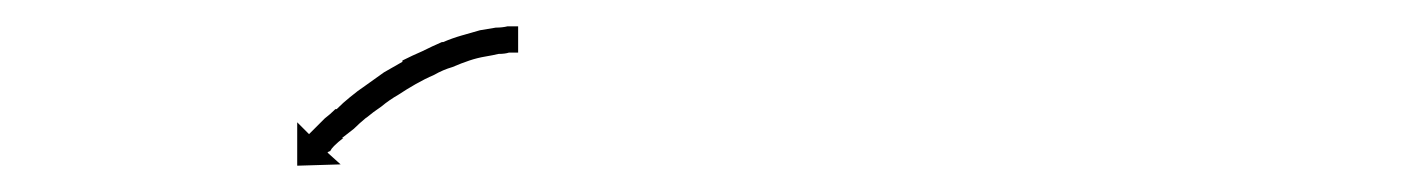

<svg xmlns="http://www.w3.org/2000/svg" viewBox="-20 -569 1079 146"><path d="M372 -529Q372 -529 372 -529Q372 -529 372 -529Q372 -529 372 -529Q372 -529 372 -529Q370 -529 367 -529Q367 -529 367 -529Q367 -529 367 -529Q367 -529 367 -529Q367 -529 367 -529Q364 -528 359 -528Q359 -528 359 -528Q359 -528 359 -528Q359 -528 359 -528Q359 -528 359 -528Q355 -527 349 -526Q349 -526 349 -526Q349 -526 349 -526Q349 -526 349 -526Q349 -526 349 -526Q343 -525 337 -523Q337 -523 337 -523Q337 -523 337 -523Q337 -523 337 -523Q337 -523 337 -523Q331 -521 324 -518Q324 -518 324 -518Q324 -518 324 -518Q324 -518 324 -518Q324 -518 324 -518Q317 -516 310 -512Q310 -512 310 -512Q310 -512 310 -512Q310 -512 310 -512Q310 -512 310 -512Q303 -509 296 -505Q296 -505 296 -505Q296 -505 296 -505Q296 -505 296 -505Q296 -505 296 -505Q289 -501 283 -497Q283 -497 283 -497Q283 -497 283 -497Q283 -497 283 -497Q283 -497 283 -497Q276 -493 270 -488Q270 -488 270 -488Q270 -488 270 -488Q270 -488 270 -488Q270 -488 270 -488Q264 -484 258 -479Q258 -479 258.5 -479.5Q259 -480 259 -480Q259 -480 259 -480Q259 -480 259 -480Q253 -475 249 -471Q249 -471 249 -471Q249 -471 249 -471Q249 -471 249 -471Q249 -471 249 -471Q244 -467 240 -464Q240 -464 240 -464Q240 -464 240 -464Q241 -464 241 -464Q241 -464 241 -464Q237 -461 234 -458Q234 -458 234 -458Q234 -458 234 -458Q234 -458 234 -458Q234 -458 234 -458Q232 -456 231 -454Q230 -454 229 -453L239 -444L206 -443V-476L215 -467Q216 -468 216 -468Q218 -470 220 -472Q220 -472 220 -472Q220 -472 220 -472Q220 -472 220 -472Q220 -472 220 -472Q223 -475 227 -479Q227 -479 227 -479Q227 -479 227 -479Q227 -479 227 -479Q227 -479 227 -479Q231 -482 235 -486Q235 -486 235 -486Q235 -486 235 -486Q236 -486 236 -486Q236 -486 236 -486Q241 -491 246 -495Q246 -495 246 -495Q246 -495 246 -495Q246 -495 246 -495Q246 -495 246 -495Q252 -500 258 -504Q258 -504 258 -504Q258 -504 258 -504Q258 -504 258 -504Q258 -504 258 -504Q265 -509 272 -514Q272 -514 272 -514Q272 -514 272 -514Q272 -514 272 -514Q272 -514 272 -514Q279 -518 286 -522Q286 -522 286 -522.5Q286 -523 286 -523Q286 -523 286 -523Q286 -523 286 -523Q294 -527 301 -530Q301 -530 301 -530Q301 -530 301 -530Q301 -530 301 -530Q301 -530 301 -530Q309 -534 316 -537Q316 -537 316.5 -537Q317 -537 317 -537Q317 -537 317 -537Q317 -537 317 -537Q324 -540 331 -542Q331 -542 331 -542Q331 -542 331 -542Q331 -542 331 -542Q331 -542 331 -542Q338 -544 345 -546Q345 -546 345 -546Q345 -546 345 -546Q345 -546 345 -546Q345 -546 345 -546Q351 -547 357 -548Q357 -548 357 -548Q357 -548 357 -548Q357 -548 357 -548Q357 -548 357 -548Q362 -548 366 -549Q366 -549 366 -549Q366 -549 366 -549Q366 -549 366 -549Q366 -549 366 -549Q369 -549 372 -549Q372 -549 372 -549Q372 -549 372 -549Q372 -549 372 -549Q372 -549 372 -549Q373 -549 374 -549V-529Q373 -529 372 -529Z"/></svg>

Font: FRB American Cursive Just Arrows Light
Style: Italic
Weight: 300
Italic angle: -25°
Version: Version 2.0;Modular Font Editor K font №1